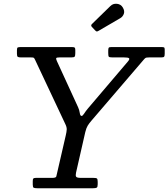

<svg xmlns="http://www.w3.org/2000/svg" viewBox="-20 -1000 895 1020"><path d="M632.5 -960Q643.5 -941.5 637.8 -926.2Q632 -911 619 -903.5L505 -837Q498.5 -833 494.8 -832.8Q491 -832.5 485.5 -838.5L468.5 -856.5Q460.5 -865 468.5 -872.5L566.5 -968Q580.5 -982 601.5 -979.8Q622.5 -977.5 632.5 -960ZM154 -20V-38Q154 -49 157.5 -52Q161 -55 171 -55H258Q277.5 -55 279.2 -63Q281 -71 284.5 -86L329 -279Q334 -300 334.5 -312.5Q335 -325 326.5 -342L166.5 -682Q162.5 -690.5 159.8 -692.8Q157 -695 144 -695H91Q79 -695 74.5 -698Q70 -701 70 -714V-734Q70 -746 74.5 -748Q79 -750 91 -750H362Q372.5 -750 376.2 -747.5Q380 -745 380 -735V-718Q380 -703.5 376.8 -699.2Q373.5 -695 359 -695H296Q280.5 -695 278.8 -691.2Q277 -687.5 282 -676L395 -430Q401.5 -416 403.8 -400Q406 -384 413.5 -384Q419 -384 427.5 -397.2Q436 -410.5 446.5 -423L660 -674Q670.5 -686.5 665.2 -690.8Q660 -695 638 -695H577Q561 -695 558 -698.8Q555 -702.5 555 -718.5V-731Q555 -742.5 557.5 -746.2Q560 -750 571 -750H838Q847.5 -750 851.2 -748.2Q855 -746.5 855 -737V-715Q855 -702.5 852 -698.8Q849 -695 837 -695H773Q757 -695 752.5 -691.8Q748 -688.5 741 -680L465 -358Q453 -344 445.8 -332.2Q438.5 -320.5 433 -298L384 -83Q380.5 -67.5 384.5 -61.2Q388.5 -55 410 -55H476Q490.5 -55 494.8 -51.8Q499 -48.5 499 -34V-21Q499 -6.5 494 -3.2Q489 0 475 0H178Q163.5 0 158.8 -2.8Q154 -5.5 154 -20Z"/></svg>

Font: Besley*
Style: Italic
Weight: 400
Italic angle: -13°
Designer: Owen Earl
Foundry: indestructible type*
Version: Version 2.000; ttfautohint (v1.8.3)